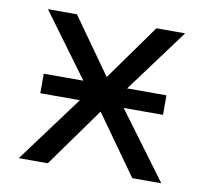

<svg xmlns="http://www.w3.org/2000/svg" viewBox="-65 -607 730 678"><g transform="rotate(10 300.0 -268.0)"><path d="M555 0H451L300 -212L148 0H44L221 -239H79V-309H221L54 -536H158L300 -336L443 -536H546L378 -309H519V-239H378Z"/></g></svg>

Font: Noto Sans Mono UI
Style: Regular
Weight: 400
Monospace: yes
Designer: Monotype Design team
Foundry: Monotype Imaging Inc.
Version: Version 1.000